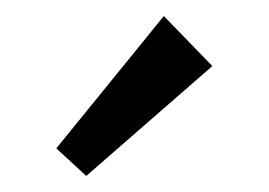

<svg xmlns="http://www.w3.org/2000/svg" viewBox="-20 -785 333 238"><path d="M49.8 -601.1 183.1 -765.1 243.2 -703.1 86.9 -566.9Z"/></svg>

Font: Sarala
Style: Regular
Weight: 400
Designer: Andres Torresi
Foundry: Huerta Tipografica
Version: Version 1.004;PS 001.003;hotconv 1.0.70;makeotf.lib2.5.58329